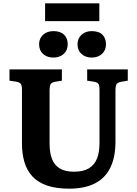

<svg xmlns="http://www.w3.org/2000/svg" viewBox="-20 -1120 823 1154"><path d="M396 14Q316 14 261 -5.5Q206 -25 173.5 -61Q141 -97 126.5 -147Q112 -197 112 -257V-579Q112 -605 105.5 -615Q99 -625 78 -629L37 -635V-703H352V-635L308 -628Q290 -624 284 -613.5Q278 -603 278 -578V-257Q278 -201 293 -163.5Q308 -126 340 -107Q372 -88 425 -88Q481 -88 514.5 -108.5Q548 -129 563 -167Q578 -205 578 -259V-579Q578 -606 572 -615.5Q566 -625 544 -629L504 -635V-703H748V-635L706 -628Q687 -624 680.5 -614Q674 -604 674 -575V-269Q674 -174 642.5 -111Q611 -48 549 -17Q487 14 396 14ZM531 -774Q494 -774 470 -795.5Q446 -817 446 -854Q446 -889 470 -911Q494 -933 531 -933Q574 -933 595.5 -911.5Q617 -890 617 -854Q617 -818 593 -796Q569 -774 531 -774ZM301 -774Q263 -774 239 -795.5Q215 -817 215 -854Q215 -889 239 -911Q263 -933 301 -933Q343 -933 365 -911.5Q387 -890 387 -854Q387 -818 363 -796Q339 -774 301 -774ZM251 -993V-1100H577V-993Z"/></svg>

Font: Literata 18pt
Style: Bold
Weight: 700
Designer: Latin by Veronika Burian and Jose Scaglione. Greek by Irene Vlachou. Cyrillic by Vera Evstafieva.
Foundry: TypeTogether
Version: Version 3.103;gftools[0.9.29]